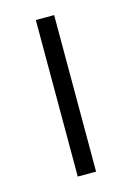

<svg xmlns="http://www.w3.org/2000/svg" viewBox="-87 -560 417 608"><g transform="rotate(-15 122.0 -256.5)"><path d="M91.8 0V-513.2H151.9V0Z"/></g></svg>

Font: Anuphan Light
Style: Regular
Weight: 300
Designer: Mike Abbink, Paul van der Laan, Pieter van Rosmalen, Mint Tantisuwanna
Foundry: Bold Monday; Cadson Demak
Version: Version 3.002;hotconv 1.0.109;makeotfexe 2.5.65596